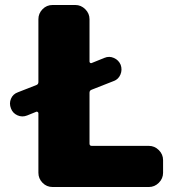

<svg xmlns="http://www.w3.org/2000/svg" viewBox="-20 -750 715 770"><path d="M577 -165Q600 -165 617 -148Q634 -131 634 -108V-57Q634 -34 617 -17Q600 0 577 0H191Q167 0 150.5 -17Q134 -34 134 -57V-296Q134 -299 131 -301Q128 -303 126 -302L89 -287Q69 -279 50 -287.5Q31 -296 24 -315Q16 -335 24 -354Q32 -373 52 -380L126 -409Q134 -412 134 -421V-673Q134 -696 150.5 -713Q167 -730 191 -730H282Q305 -730 322 -713Q339 -696 339 -673V-503Q339 -500 341.5 -498Q344 -496 347 -497L399 -518Q418 -526 437 -517.5Q456 -509 464 -490Q471 -470 463 -451Q455 -432 436 -425L347 -390Q339 -387 339 -378V-174Q339 -165 348 -165Z"/></svg>

Font: Rounded Mplus 1c Black
Style: Regular
Weight: 900
Version: Version 1.059.20150529